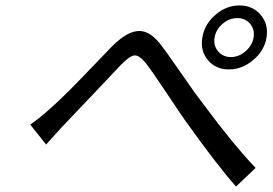

<svg xmlns="http://www.w3.org/2000/svg" viewBox="-20 -702 996 700"><path d="M762.4 -565Q757.5 -536.2 775 -515.1Q792.6 -494 821.7 -494Q850.9 -494 875.2 -515.1Q899.5 -536.2 904.5 -565Q909.4 -594.5 891.9 -615.2Q874.3 -636 845.2 -636Q815.7 -636 791.4 -615.1Q767 -594.1 762.4 -565ZM717.7 -565Q725.5 -613.6 765.3 -647.9Q805 -682.2 853 -682.2Q901.3 -682.2 930.4 -647.9Q959.5 -613.6 951.7 -565Q943.9 -517.4 903.2 -483.1Q862.6 -448.9 814.3 -448.9Q766.3 -448.9 737.9 -483Q709.5 -517 717.7 -565ZM90.2 -247.9Q122.5 -269.2 168.3 -311.1Q194.2 -333.5 232.6 -372Q271 -410.5 321.7 -463.6Q372.5 -516.7 390.6 -535.2Q445.7 -589.1 487.6 -589.1Q524.9 -589.1 560.4 -546.2Q584.2 -516.7 638 -438.6Q691.8 -360.4 716.6 -328.8Q829.5 -176.1 911.9 -89.8L840.6 -22Q774.9 -95.2 656.2 -261Q638.5 -286.2 586.1 -364.9Q533.7 -443.5 512.8 -470.2Q489.3 -500 471.9 -500Q454.5 -500 422.2 -467Q398.1 -441.8 322.3 -361.3Q246.4 -280.9 216.3 -250Q202.8 -236.2 179 -209.3Q155.2 -182.5 148.1 -175.1Z"/></svg>

Font: Karasuma Gothic
Style: Italic
Weight: 400
Italic angle: -9.39999°
Designer: Rasmus Andersson / Ryoko Nishizuka
Foundry: Genbu
Version: Version 1.00